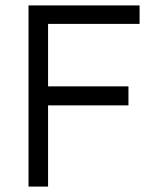

<svg xmlns="http://www.w3.org/2000/svg" viewBox="-20 -687 579 707"><path d="M85 0V-667H494V-599H157V-369H453V-299H157V0Z"/></svg>

Font: Maven Pro
Style: Regular
Weight: 400
Designer: Joe Prince
Foundry: Joe Prince
Version: Version 2.103